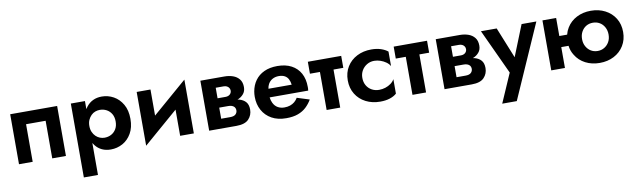

<svg xmlns="http://www.w3.org/2000/svg" viewBox="-42 -1007 5780 1740"><g transform="rotate(-10 2848.0 -137.5)"><path d="M496 0H370V-346H190V0H64V-460H496Z M622 220V-460H752V-386Q759 -398 767 -408Q792 -440 827.5 -457Q863 -474 908 -474Q966 -474 1016.5 -446Q1067 -418 1098.5 -363.5Q1130 -309 1130 -230Q1130 -151 1098.5 -96.5Q1067 -42 1016.5 -14.5Q966 13 908 13Q863 13 827.5 -3.5Q792 -20 767 -52Q759 -62 752 -74V220ZM994 -230Q994 -271 977 -299.5Q960 -328 932 -343Q904 -358 870 -358Q849 -358 828 -350.5Q807 -343 790 -326Q773 -309 762.5 -285.5Q752 -262 752 -230Q752 -199 762.5 -175Q773 -151 790 -134.5Q807 -118 828 -110Q849 -102 870 -102Q904 -102 932 -117Q960 -132 977 -160.5Q994 -189 994 -230Z M1228 35V-460H1355V-220L1673 -495V0H1547V-241Z M1814 0V-460H2035Q2078 -460 2113.5 -447.5Q2149 -435 2171 -407.5Q2193 -380 2193 -335Q2193 -296 2171 -271Q2150 -246 2116 -233Q2124 -232 2131 -230Q2169 -220 2191 -195Q2213 -170 2213 -125Q2213 -73 2178.5 -36.5Q2144 0 2065 0ZM1940 -276H2013Q2026 -276 2036 -279.5Q2046 -283 2053.5 -289.5Q2061 -296 2065 -305Q2069 -314 2069 -324Q2069 -338 2062 -349Q2055 -360 2042.5 -366.5Q2030 -373 2013 -373H1940ZM1940 -88H2023Q2058 -88 2073.5 -103Q2089 -118 2089 -139Q2089 -150 2085 -159.5Q2081 -169 2073 -175.5Q2065 -182 2053 -186Q2041 -190 2023 -190H1940Z M2406 -202Q2410 -172 2421 -150Q2436 -119 2462.5 -104Q2489 -89 2523 -89Q2552 -89 2575.5 -97Q2599 -105 2617 -120Q2635 -135 2647 -156L2761 -120Q2738 -81 2707 -52Q2676 -23 2631.5 -6.5Q2587 10 2523 10Q2445 10 2389.5 -21Q2334 -52 2304 -106.5Q2274 -161 2274 -230Q2274 -243 2275 -255Q2276 -267 2278 -279Q2288 -336 2319 -379Q2350 -422 2401.5 -446Q2453 -470 2523 -470Q2599 -470 2652.5 -441.5Q2706 -413 2734.5 -361Q2763 -309 2763 -236V-222Q2763 -213 2761 -202ZM2623 -281Q2619 -311 2607.5 -333Q2596 -355 2574 -366.5Q2552 -378 2521 -378Q2488 -378 2462.5 -364Q2437 -350 2422 -323Q2412 -304 2409 -281Z M3110 -460V-350H3020V0H2895V-350H2803V-460Z M3264 -230Q3264 -190 3281.5 -160Q3299 -130 3329 -113.5Q3359 -97 3396 -97Q3426 -97 3454 -106Q3482 -115 3504.5 -131.5Q3527 -148 3539 -170V-37Q3515 -15 3476.5 -2.5Q3438 10 3388 10Q3314 10 3255.5 -20Q3197 -50 3163.5 -104.5Q3130 -159 3130 -230Q3130 -302 3163.5 -356Q3197 -410 3255.5 -440Q3314 -470 3388 -470Q3438 -470 3476.5 -457Q3515 -444 3539 -424V-290Q3527 -312 3503.5 -328.5Q3480 -345 3452 -354.5Q3424 -364 3396 -364Q3359 -364 3329 -346Q3299 -328 3281.5 -298Q3264 -268 3264 -230Z M3900 -460V-350H3810V0H3685V-350H3593V-460Z M3980 0V-460H4201Q4244 -460 4279.5 -447.5Q4315 -435 4337 -407.5Q4359 -380 4359 -335Q4359 -296 4337 -271Q4316 -246 4282 -233Q4290 -232 4297 -230Q4335 -220 4357 -195Q4379 -170 4379 -125Q4379 -73 4344.5 -36.5Q4310 0 4231 0ZM4106 -276H4179Q4192 -276 4202 -279.5Q4212 -283 4219.5 -289.5Q4227 -296 4231 -305Q4235 -314 4235 -324Q4235 -338 4228 -349Q4221 -360 4208.5 -366.5Q4196 -373 4179 -373H4106ZM4106 -88H4189Q4224 -88 4239.5 -103Q4255 -118 4255 -139Q4255 -150 4251 -159.5Q4247 -169 4239 -175.5Q4231 -182 4219 -186Q4207 -190 4189 -190H4106Z M4606 220H4472L4588 -46L4396 -460H4541L4656 -175L4770 -460H4906Z M5088 -460V-294H5160Q5168 -327 5186 -356Q5219 -410 5277 -440Q5335 -470 5408 -470Q5481 -470 5539 -440Q5597 -410 5630.5 -356Q5664 -302 5664 -230Q5664 -159 5630.5 -104.5Q5597 -50 5539 -20Q5481 10 5408 10Q5335 10 5277 -20Q5219 -50 5186 -105Q5161 -144 5155 -192H5088V0H4962V-460ZM5286 -230Q5286 -192 5302.5 -162.5Q5319 -133 5346 -116.5Q5373 -100 5408 -100Q5442 -100 5469.5 -116.5Q5497 -133 5513.5 -162Q5530 -191 5530 -230Q5530 -268 5513.5 -298Q5497 -328 5469.5 -344Q5442 -360 5408 -360Q5373 -360 5346 -344Q5319 -328 5302.5 -298.5Q5286 -269 5286 -230Z"/></g></svg>

Font: Venryn Sans SemiBold
Style: Regular
Weight: 600
Designer: Owen Earl, indestructible type* (font) & Cristiano Sobral (main changes)
Version: Version 3.60;October 28, 2020;FontCreator 13.0.0.2681 64-bit